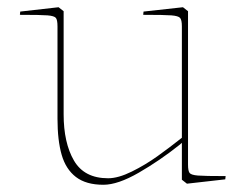

<svg xmlns="http://www.w3.org/2000/svg" viewBox="-20 -501 679 531"><path d="M139 -173V-428Q139 -446 134.5 -451.5Q130 -457 111.5 -458.5Q93 -460 35 -460L36 -469L142 -481L156 -470V-185Q156 -106 184.5 -57Q213 -8 279 -8Q307 -8 344.5 -26.5Q382 -45 415.5 -69Q449 -93 483 -120V-428Q483 -446 478 -451.5Q473 -457 454 -458.5Q435 -460 376 -460L377 -469L486 -481L500 -470V-46Q500 -28 504.5 -22.5Q509 -17 527.5 -15.5Q546 -14 604 -14L603 -5L497 7L483 -4Q483 -39 483 -55.5Q483 -72 483 -106L476 -100Q422 -57 364 -23.5Q306 10 266 10Q218 10 190 -11.5Q162 -33 150.5 -73Q139 -113 139 -173Z"/></svg>

Font: TMT Limkin
Style: Regular
Weight: 400
Designer: Gabriel Drozdov
Version: Version 1.000;Glyphs 3.1.2 (3151)